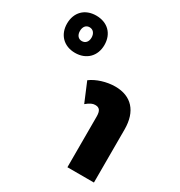

<svg xmlns="http://www.w3.org/2000/svg" viewBox="-448 -943 1003 1072"><g transform="rotate(30 53.5 -407.0)"><path d="M-139 -574C-66 -574 -18 -623 -18 -694C-18 -767 -66 -814 -139 -814C-212 -814 -259 -766 -259 -694C-259 -623 -212 -574 -139 -574ZM-139 -650C-162 -650 -176 -668 -176 -694C-176 -721 -162 -739 -139 -739C-116 -739 -101 -721 -101 -694C-101 -667 -116 -650 -139 -650ZM144 0H315V-342C315 -459 255 -524 151 -524C96 -524 35 -505 -3 -476L49 -352C73 -372 89 -379 105 -379C133 -379 144 -364 144 -326Z"/></g></svg>

Font: Noto Sans Thai Looped UI Narrow Black
Style: Regular
Weight: 900
Width: 4
Designer: Cadson Demak Team
Foundry: Cadson Demak Co., Ltd.
Version: Version 1.000